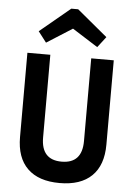

<svg xmlns="http://www.w3.org/2000/svg" viewBox="-60 -944 701 1001"><g transform="rotate(5 290.0 -443.5)"><path d="M290 12Q180 12 122 -44.5Q64 -101 64 -209V-650H184V-217Q184 -100 291 -100Q398 -100 398 -217V-650H516V-209Q516 -101 458 -44.5Q400 12 290 12ZM156 -711 113 -767 272 -899H308L467 -767L424 -711L290 -796Z"/></g></svg>

Font: Sometype Mono
Style: Bold
Weight: 700
Monospace: yes
Designer: Ryoichi Tsunekawa
Foundry: Dharma Type
Version: Version 1.000; ttfautohint (v1.8.3)